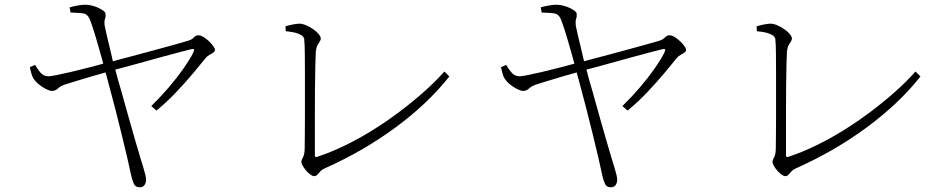

<svg xmlns="http://www.w3.org/2000/svg" viewBox="-20 -762 4020 811"><path d="M570 29Q553 29 546.5 16.5Q540 4 535 -17Q528 -51 517 -98Q506 -145 493 -198Q480 -251 466.5 -303.5Q453 -356 441 -400Q432 -432 426 -456Q402 -449 376 -442Q337 -430 304.5 -420.5Q272 -411 261 -407Q237 -400 225.5 -389Q214 -378 200 -378Q190 -378 174 -386Q158 -394 143 -406.5Q128 -419 120 -433Q116 -439 113 -450Q110 -461 106 -478L128 -488Q136 -474 149 -457.5Q162 -441 181 -440Q189 -439 214.5 -444Q240 -449 277 -457.5Q314 -466 356 -477Q387 -485 416 -493Q414 -503 410 -516Q402 -544 392.5 -577.5Q383 -611 373.5 -640Q364 -669 358 -683Q349 -703 331.5 -705.5Q314 -708 278 -709L274 -731Q292 -736 309.5 -739Q327 -742 339 -742Q355 -742 370 -738Q385 -734 397.5 -728Q410 -722 418 -715.5Q426 -709 426 -703Q427 -691 423.5 -682.5Q420 -674 422 -654Q425 -640 431.5 -610.5Q438 -581 447 -546Q452 -523 457 -503Q484 -511 520 -520Q569 -533 620.5 -547Q672 -561 714 -572.5Q756 -584 775 -590Q791 -595 799 -604Q807 -613 817 -613Q828 -613 840 -605.5Q852 -598 863 -587.5Q874 -577 881 -567Q888 -557 888 -552Q888 -545 881 -540Q874 -535 864.5 -530Q855 -525 848 -516Q828 -491 796.5 -453.5Q765 -416 726 -374.5Q687 -333 641 -295L619 -314Q658 -352 693 -393Q728 -434 755 -472.5Q782 -511 796 -539Q802 -552 799 -554Q796 -556 787 -554Q771 -550 740 -542Q709 -534 669 -523Q629 -512 587.5 -500.5Q546 -489 509 -479Q486 -473 467 -468Q478 -425 493 -375Q509 -317 525 -260.5Q541 -204 554.5 -157.5Q568 -111 576 -85Q581 -69 586 -52.5Q591 -36 594 -23Q597 -10 597 -4Q597 10 590.5 19.5Q584 29 570 29Z M1307 -18Q1300 -18 1290.5 -25Q1281 -32 1272.5 -42Q1264 -52 1258.5 -62Q1253 -72 1253 -78Q1253 -86 1260 -98Q1267 -110 1267 -139Q1267 -152 1267.5 -185Q1268 -218 1268 -264V-456Q1268 -503 1267.5 -540Q1267 -577 1265 -596Q1265 -602 1259 -608.5Q1253 -615 1236.5 -621Q1220 -627 1187 -630L1186 -651Q1203 -656 1219 -659Q1235 -662 1245 -662Q1257 -662 1272.5 -655.5Q1288 -649 1302.5 -639Q1317 -629 1326 -618Q1335 -607 1335 -599Q1335 -593 1330.5 -586.5Q1326 -580 1321 -571Q1316 -562 1314 -545Q1313 -528 1312 -487Q1311 -446 1310.5 -392Q1310 -338 1310 -282V-105Q1310 -101 1312 -100Q1314 -98 1318 -99Q1376 -118 1436 -147Q1496 -176 1554.5 -212.5Q1613 -249 1667.5 -290Q1722 -331 1770.5 -374Q1819 -417 1857 -460L1878 -439Q1787 -324 1650.5 -223.5Q1514 -123 1354 -52Q1340 -46 1333 -38Q1326 -30 1320.5 -24Q1315 -18 1307 -18Z M2560 29Q2543 29 2536.5 16.5Q2530 4 2525 -17Q2518 -51 2507 -98Q2496 -145 2483 -198Q2470 -251 2456.5 -303.5Q2443 -356 2431 -400Q2422 -432 2416 -456Q2392 -449 2366 -442Q2327 -430 2294.5 -420.5Q2262 -411 2251 -407Q2227 -400 2215.5 -389Q2204 -378 2190 -378Q2180 -378 2164 -386Q2148 -394 2133 -406.5Q2118 -419 2110 -433Q2106 -439 2103 -450Q2100 -461 2096 -478L2118 -488Q2126 -474 2139 -457.5Q2152 -441 2171 -440Q2179 -439 2204.5 -444Q2230 -449 2267 -457.5Q2304 -466 2346 -477Q2377 -485 2406 -493Q2404 -503 2400 -516Q2392 -544 2382.5 -577.5Q2373 -611 2363.5 -640Q2354 -669 2348 -683Q2339 -703 2321.5 -705.5Q2304 -708 2268 -709L2264 -731Q2282 -736 2299.5 -739Q2317 -742 2329 -742Q2345 -742 2360 -738Q2375 -734 2387.5 -728Q2400 -722 2408 -715.5Q2416 -709 2416 -703Q2417 -691 2413.5 -682.5Q2410 -674 2412 -654Q2415 -640 2421.5 -610.5Q2428 -581 2437 -546Q2442 -523 2447 -503Q2474 -511 2510 -520Q2559 -533 2610.5 -547Q2662 -561 2704 -572.5Q2746 -584 2765 -590Q2781 -595 2789 -604Q2797 -613 2807 -613Q2818 -613 2830 -605.5Q2842 -598 2853 -587.5Q2864 -577 2871 -567Q2878 -557 2878 -552Q2878 -545 2871 -540Q2864 -535 2854.5 -530Q2845 -525 2838 -516Q2818 -491 2786.5 -453.5Q2755 -416 2716 -374.5Q2677 -333 2631 -295L2609 -314Q2648 -352 2683 -393Q2718 -434 2745 -472.5Q2772 -511 2786 -539Q2792 -552 2789 -554Q2786 -556 2777 -554Q2761 -550 2730 -542Q2699 -534 2659 -523Q2619 -512 2577.5 -500.5Q2536 -489 2499 -479Q2476 -473 2457 -468Q2468 -425 2483 -375Q2499 -317 2515 -260.5Q2531 -204 2544.5 -157.5Q2558 -111 2566 -85Q2571 -69 2576 -52.5Q2581 -36 2584 -23Q2587 -10 2587 -4Q2587 10 2580.5 19.5Q2574 29 2560 29Z M3297 -18Q3290 -18 3280.5 -25Q3271 -32 3262.5 -42Q3254 -52 3248.5 -62Q3243 -72 3243 -78Q3243 -86 3250 -98Q3257 -110 3257 -139Q3257 -152 3257.5 -185Q3258 -218 3258 -264V-456Q3258 -503 3257.5 -540Q3257 -577 3255 -596Q3255 -602 3249 -608.5Q3243 -615 3226.5 -621Q3210 -627 3177 -630L3176 -651Q3193 -656 3209 -659Q3225 -662 3235 -662Q3247 -662 3262.5 -655.5Q3278 -649 3292.5 -639Q3307 -629 3316 -618Q3325 -607 3325 -599Q3325 -593 3320.5 -586.5Q3316 -580 3311 -571Q3306 -562 3304 -545Q3303 -528 3302 -487Q3301 -446 3300.5 -392Q3300 -338 3300 -282V-105Q3300 -101 3302 -100Q3304 -98 3308 -99Q3366 -118 3426 -147Q3486 -176 3544.5 -212.5Q3603 -249 3657.5 -290Q3712 -331 3760.5 -374Q3809 -417 3847 -460L3868 -439Q3777 -324 3640.5 -223.5Q3504 -123 3344 -52Q3330 -46 3323 -38Q3316 -30 3310.5 -24Q3305 -18 3297 -18Z"/></svg>

Font: Noto Serif HK ExtraLight ExtraLight
Style: Regular
Weight: 250
Version: Version 2.003-H1;hotconv 1.1.1;makeotfexe 2.6.0